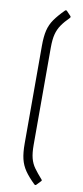

<svg xmlns="http://www.w3.org/2000/svg" viewBox="-95 -733 395 909"><g transform="rotate(10 103.0 -278.0)"><path d="M141 140Q110 110 93 85Q76 60 69 30.5Q62 1 62 -43V-513Q62 -557 69 -586.5Q76 -616 93.5 -641Q111 -666 141 -696Q143 -698 145.5 -698Q148 -698 150 -696L170 -675Q172 -673 172 -670.5Q172 -668 170 -666Q146 -642 132 -621.5Q118 -601 111.5 -576Q105 -551 105 -512V-44Q105 -5 111.5 20Q118 45 132.5 65Q147 85 170 111Q172 113 172 115Q172 117 170 119L150 140Q148 142 146 142Q144 142 141 140Z"/></g></svg>

Font: Sofia Sans Condensed Light
Style: Regular
Weight: 300
Designer: Botio Nikoltchev, Ani Petrova
Foundry: lettersoup
Version: Version 4.101